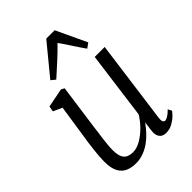

<svg xmlns="http://www.w3.org/2000/svg" viewBox="-235 -917 1035 1035"><g transform="rotate(-45 283.0 -399.0)"><path d="M179 10Q144 10 118.2 -2Q92.5 -14 78.2 -41.8Q64 -69.5 64 -117.5Q64 -134 65.5 -156Q67 -178 70 -202.5Q73 -227 76 -250.5Q79 -274 82.5 -293.5L111 -482.5L60 -505.5L65.5 -537L174.5 -558.5L193 -548.5L157 -289Q154.5 -268.5 151.8 -247.8Q149 -227 146.2 -206.8Q143.5 -186.5 141.8 -167Q140 -147.5 140 -130Q140 -95.5 148.8 -76.8Q157.5 -58 173.5 -51Q189.5 -44 211 -44Q239.5 -44 270.2 -61.8Q301 -79.5 328.8 -107.5Q356.5 -135.5 375.5 -167L427 -553.5H503L439 -78.5Q436.5 -60.5 440.2 -51.2Q444 -42 452 -42Q462 -42 475 -50Q488 -58 505.5 -75.5L517 -54Q512.5 -46.5 497.2 -31.2Q482 -16 459.5 -3.5Q437 9 410.5 9Q382.5 9 370.5 -9Q358.5 -27 362.5 -55Q362.5 -57 363.2 -63Q364 -69 365.2 -77.5Q366.5 -86 367.5 -94.5Q368.5 -103 369.5 -109.5L368.5 -110Q352 -87 332 -65.5Q312 -44 288 -27Q264 -10 236.8 0Q209.5 10 179 10ZM194 -613.5 169 -634 312 -808H376L458 -633.5L430 -613.5Q406 -647 385 -680Q364 -713 338.5 -748.5Q305.5 -714.5 269.2 -681.5Q233 -648.5 194 -613.5Z"/></g></svg>

Font: Merriweather 36pt Light
Style: Italic
Weight: 300
Italic angle: -7.8°
Version: Version 2.101